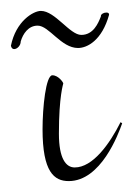

<svg xmlns="http://www.w3.org/2000/svg" viewBox="-63 -341 244 352"><path d="M33 -203C21 -203 15 -144 15 -104C15 -26 36 -9 63 -9C122 -9 154 -95 161 -115L158 -117C138 -77 107 -34 74 -34C58 -34 45 -50 45 -96C45 -165 53 -187 53 -188C53 -190 44 -203 33 -203ZM-25 -265C-21 -279 -11 -294 6 -294C27 -294 49 -253 80 -253C97 -253 124 -267 137 -314C137 -317 135 -318 132 -318C127 -318 122 -315 122 -312C122 -312 122 -311 122 -311C117 -298 108 -277 86 -277C65 -277 38 -321 12 -321C-2 -321 -34 -302 -43 -257C-42 -253 -40 -251 -37 -251C-32 -251 -25 -257 -25 -265Z"/></svg>

Font: Stalemate
Style: Regular
Weight: 400
Designer: Astigmatic (AOETI)
Foundry: Astigmatic (AOETI)
Version: Version 001.000